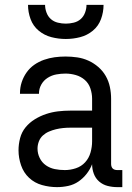

<svg xmlns="http://www.w3.org/2000/svg" viewBox="-20 -760 540 788"><path d="M214 8Q183 8 152.5 -0.5Q122 -9 99.5 -30Q77 -51 66.5 -81.5Q56 -112 56 -143Q56 -168 62.5 -193Q69 -218 85 -237.5Q101 -257 123 -270.5Q145 -284 169 -292Q193 -300 218 -303Q243 -306 269 -306H358V-355Q358 -376 351 -397Q344 -418 328 -432Q312 -446 291 -452Q270 -458 249 -458Q230 -458 211 -454.5Q192 -451 175.5 -440.5Q159 -430 149.5 -413Q140 -396 140 -377V-375H62V-378Q62 -401 69 -422.5Q76 -444 89 -462.5Q102 -481 120.5 -494Q139 -507 160.5 -514.5Q182 -522 204 -525Q226 -528 249 -528Q273 -528 297 -524.5Q321 -521 343 -511Q365 -501 383.5 -485Q402 -469 414 -448Q426 -427 431 -403Q436 -379 436 -355V-87Q436 -82 437.5 -77Q439 -72 442.5 -68.5Q446 -65 451 -63.5Q456 -62 461 -62H482V8H461Q441 8 421.5 3Q402 -2 387 -15Q372 -28 365 -47Q358 -66 358 -86Q350 -65 335.5 -46.5Q321 -28 302 -15Q283 -2 260 3Q237 8 214 8ZM246 -62Q269 -62 291.5 -69.5Q314 -77 329.5 -94Q345 -111 351.5 -134Q358 -157 358 -180V-236H269Q254 -236 239 -234.5Q224 -233 209.5 -229.5Q195 -226 181 -220Q167 -214 156 -204Q145 -194 139.5 -179.5Q134 -165 134 -150Q134 -130 143 -111.5Q152 -93 168.5 -81.5Q185 -70 205 -66Q225 -62 246 -62ZM250 -600Q220 -600 191 -607.5Q162 -615 139 -634Q116 -653 105.5 -681.5Q95 -710 95 -740H165Q165 -724 171 -708Q177 -692 189 -681.5Q201 -671 217.5 -667Q234 -663 250 -663Q266 -663 282.5 -667Q299 -671 311 -681.5Q323 -692 329 -708Q335 -724 335 -740H405Q405 -710 394.5 -681.5Q384 -653 361 -634Q338 -615 309 -607.5Q280 -600 250 -600Z"/></svg>

Font: Iosevka srxl
Style: Regular
Weight: 400
Monospace: yes
Designer: Belleve Invis
Foundry: Belleve Invis
Version: Version 33.0.1; ttfautohint (v1.8.3)